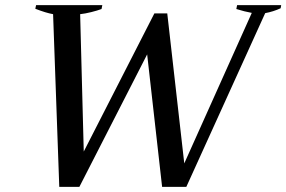

<svg xmlns="http://www.w3.org/2000/svg" viewBox="-20 -720 1111 745"><path d="M186 -665Q158 -670 117 -686L120 -700H377L374 -685Q358 -679 334 -673Q310 -667 291 -665L305 -132L579 -668H629L695 -86L957 -670Q929 -675 897 -685L900 -700H1071L1069 -688Q1041 -675 1009 -669L703 5H609L551 -509L288 5H210Z"/></svg>

Font: Trirong Medium
Style: Italic
Weight: 500
Italic angle: -12°
Designer: Katatrad Team
Foundry: CadsonDemak
Version: Version 1.001